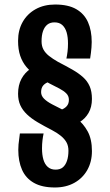

<svg xmlns="http://www.w3.org/2000/svg" viewBox="-20 -721 488 850"><path d="M224 -701Q282 -701 317.5 -680.5Q353 -660 369.5 -623Q386 -586 386 -535Q386 -523 385 -511Q384 -499 382.5 -486.5Q381 -474 379 -462H274Q277 -476 279 -492.5Q281 -509 281 -528Q281 -557 275 -577.5Q269 -598 256 -610Q243 -622 221 -622Q202 -622 189.5 -612Q177 -602 170.5 -583.5Q164 -565 164 -538Q164 -517 172.5 -501.5Q181 -486 197.5 -473Q214 -460 237 -447Q272 -429 300 -413Q328 -397 347.5 -379.5Q367 -362 377 -339Q387 -316 387 -283Q387 -247 372 -221Q357 -195 331.5 -180Q306 -165 274.5 -159Q243 -153 209 -158L200 -246Q207 -236 221 -233.5Q235 -231 249.5 -235Q264 -239 274.5 -250Q285 -261 285 -279Q285 -296 273.5 -307.5Q262 -319 243 -329Q224 -339 200 -351Q168 -368 141.5 -385.5Q115 -403 97 -424.5Q79 -446 69.5 -474Q60 -502 60 -540Q60 -588 80.5 -624Q101 -660 138 -680.5Q175 -701 224 -701ZM223 109Q166 109 130 88.5Q94 68 77.5 30.5Q61 -7 61 -57Q61 -69 62 -81.5Q63 -94 65 -106Q67 -118 68 -130H173Q170 -116 168 -99.5Q166 -83 166 -64Q166 -36 172 -15Q178 6 191.5 18Q205 30 226 30Q246 30 258 20Q270 10 276.5 -9Q283 -28 283 -54Q283 -75 274.5 -90.5Q266 -106 249.5 -119.5Q233 -133 210 -145Q175 -163 147 -179.5Q119 -196 99.5 -214.5Q80 -233 70 -255Q60 -277 60 -306Q60 -344 75 -372Q90 -400 115.5 -416.5Q141 -433 172.5 -438Q204 -443 238 -434L247 -346Q240 -356 226 -359Q212 -362 197.5 -358.5Q183 -355 172.5 -344Q162 -333 162 -313Q162 -297 175 -284Q188 -271 211 -259Q234 -247 262 -233Q292 -218 320.5 -196Q349 -174 368 -139.5Q387 -105 387 -52Q387 -5 366.5 31.5Q346 68 309 88.5Q272 109 223 109Z"/></svg>

Font: Truculenta
Style: Bold
Weight: 700
Designer: Ivan Castro, Eva Sanz & Omnibus-Type Team
Foundry: Omnibus-Type
Version: Version 1.002